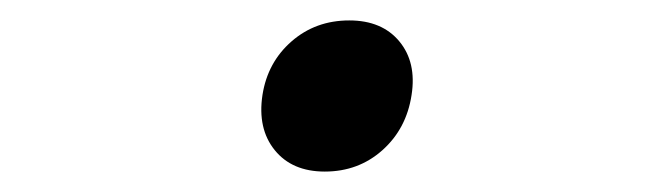

<svg xmlns="http://www.w3.org/2000/svg" viewBox="-20 -433 640 188"><path d="M298 -265Q266 -265 249 -286Q232 -307 237 -340Q242 -372 265.5 -392.5Q289 -413 322 -413Q354 -413 371 -392.5Q388 -372 383 -340Q378 -307 354.5 -286Q331 -265 298 -265Z"/></svg>

Font: JetBrains Mono Thin
Style: Italic
Weight: 100
Italic angle: -9°
Monospace: yes
Designer: Philipp Nurullin, Konstantin Bulenkov
Foundry: JetBrains
Version: Version 2.305; ttfautohint (v1.8.4.7-5d5b)